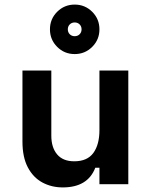

<svg xmlns="http://www.w3.org/2000/svg" viewBox="-20 -804 652 838"><path d="M254 14Q205 14 165 -7.5Q125 -29 101.5 -73.5Q78 -118 78 -186V-496H204V-212Q204 -160 229.5 -130Q255 -100 304 -100Q361 -100 387.5 -136.5Q414 -173 414 -236V-496H540V0H414V-72H396Q363 14 254 14ZM306 -568Q261 -568 229.5 -599.5Q198 -631 198 -676Q198 -721 229.5 -752.5Q261 -784 306 -784Q351 -784 382.5 -752.5Q414 -721 414 -676Q414 -631 382.5 -599.5Q351 -568 306 -568ZM306 -646Q319 -646 327.5 -654.5Q336 -663 336 -676Q336 -689 327.5 -697.5Q319 -706 306 -706Q293 -706 284.5 -697.5Q276 -689 276 -676Q276 -663 284.5 -654.5Q293 -646 306 -646Z"/></svg>

Font: Space Mono
Style: Bold
Weight: 700
Monospace: yes
Designer: Colophon Foundry + Benjamin Critton
Foundry: Colophon Foundry & Benjamin Critton
Version: Version 1.003; ttfautohint (v1.8.4.7-5d5b)